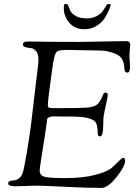

<svg xmlns="http://www.w3.org/2000/svg" viewBox="-20 -911 671 939"><path d="M292 -872Q292 -891 297 -891H308Q311 -891 315 -880Q319 -869 325.5 -856Q332 -843 352 -832Q372 -821 404 -821Q431 -821 452 -832Q473 -843 482 -856Q491 -869 497.5 -880Q504 -891 507 -891H514Q521 -891 521 -889Q521 -881 513.5 -863Q506 -845 492 -822.5Q478 -800 451.5 -784Q425 -768 393 -768Q346 -768 319 -799.5Q292 -831 292 -872ZM20 -14Q20 -27 42 -28Q78 -30 91 -65Q97 -83 111 -163Q111 -166 119 -215Q127 -264 131 -296L167 -599Q168 -608 168 -620Q168 -648 156 -661.5Q144 -675 130 -676Q116 -677 104 -680.5Q92 -684 92 -693Q92 -708 115 -708Q124 -708 156.5 -707.5Q189 -707 245.5 -706.5Q302 -706 368 -706Q389 -706 487 -708Q585 -710 599 -710Q617 -710 617 -691Q617 -686 615 -668.5Q613 -651 613 -638Q613 -631 614.5 -613Q616 -595 616 -584Q616 -556 603 -556Q594 -556 591 -563Q588 -570 588 -580Q588 -590 584 -605Q580 -620 569 -632Q565 -637 555 -643Q545 -649 520 -656.5Q495 -664 464 -664Q426 -664 383 -665.5Q340 -667 310 -667Q266 -667 256.5 -657Q247 -647 239 -599Q214 -424 214 -396Q214 -386 220.5 -384Q227 -382 257 -382Q387 -382 417.5 -386Q448 -390 461 -406Q471 -418 477 -432Q483 -446 486 -452Q489 -458 495 -458Q507 -458 507 -447Q507 -438 498.5 -400.5Q490 -363 487 -343Q485 -332 485 -304Q485 -276 481.5 -260Q478 -244 469 -244Q458 -244 458 -260Q458 -308 441 -320Q412 -341 334 -341Q304 -341 285.5 -341Q267 -341 262.5 -341.5Q258 -342 255 -342Q252 -342 249 -342Q211 -342 210 -325Q207 -295 197.5 -235.5Q188 -176 181 -130Q174 -84 174 -77Q174 -53 198 -46.5Q222 -40 300 -40Q385 -40 444.5 -55.5Q504 -71 525.5 -89.5Q547 -108 561.5 -123.5Q576 -139 582 -139Q592 -139 592 -125Q592 -98 550 -45Q508 8 476 8Q404 8 296.5 2.5Q189 -3 167 -3Q139 -3 109 -1.5Q79 0 55 0Q20 0 20 -14Z"/></svg>

Font: OFL Sorts Mill Goudy TT
Style: Italic
Weight: 500
Italic angle: -6°
Version: Version 003.000